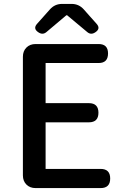

<svg xmlns="http://www.w3.org/2000/svg" viewBox="-20 -961 640 981"><path d="M162 0Q133 0 115 -18Q97 -36 97 -65V-671Q97 -700 115 -718Q133 -736 162 -736H484Q532 -736 532 -688Q532 -639 484 -639H213V-434H434Q483 -434 483 -385Q483 -336 434 -336H213V-98H494Q543 -98 543 -49Q543 0 494 0H320ZM176 -796Q147 -815 170 -840L235 -913Q260 -941 297 -941H346Q383 -941 408 -913L439 -878L473 -840Q496 -815 467 -796Q445 -781 426 -797L323 -883H319L217 -797Q198 -781 176 -796Z"/></svg>

Font: GenSenRounded JP M
Style: Regular
Weight: 500
Version: Version 1.501;PS 1;hotconv 16.6.51;makeotf.lib2.5.65220